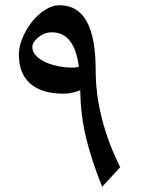

<svg xmlns="http://www.w3.org/2000/svg" viewBox="-20 -699 545 730"><path d="M368.2 11.2Q325.7 -96.2 305.9 -180.9Q286.1 -265.6 285.2 -356Q252.9 -342.8 221.2 -342.8Q139.2 -342.8 95.5 -380.6Q51.8 -418.5 51.8 -491.2Q51.8 -530.8 75.7 -576.2Q99.6 -621.6 136 -650.4Q172.4 -679.2 206.1 -679.2Q274.9 -679.2 309.3 -618.2Q343.8 -557.1 343.8 -431.2Q343.8 -251.5 437 -63ZM254.9 -441.9Q266.1 -441.9 279.8 -444.8Q263.2 -576.2 176.8 -576.2Q148.9 -576.2 126 -557.4Q103 -538.6 103 -520Q103 -498 124.3 -480.2Q145.5 -462.4 181.6 -452.1Q217.8 -441.9 254.9 -441.9Z"/></svg>

Font: Droid Arabic Naskh Colored
Style: Regular
Weight: 400
Designer: Pascal Zoghbi
Foundry: Ascender Corporation
Version: Version 1.00